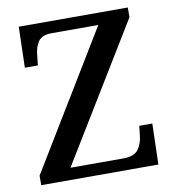

<svg xmlns="http://www.w3.org/2000/svg" viewBox="-80 -785 778 857"><g transform="rotate(-10 308.5 -357.0)"><path d="M38 0V-43L413 -660H203Q157 -660 140.5 -635.5Q124 -611 121 -575L116 -529H57L62 -714H556V-670L180 -54H420Q470 -54 488.5 -80.5Q507 -107 510 -142L515 -185H574L569 0Z"/></g></svg>

Font: Noto Serif Tibetan Medium
Style: Regular
Weight: 500
Designer: Monotype Design Team
Foundry: Monotype Imaging Inc.
Version: Version 2.103; ttfautohint (v1.8.4.7-5d5b)